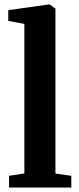

<svg xmlns="http://www.w3.org/2000/svg" viewBox="-20 -839 354 859"><path d="M89 -63V-732L17 -745.5V-793.5L197.5 -819H202.5L228 -800.5V-62.5L299 -52.5V0H20.5V-52.5Z"/></svg>

Font: Merriweather Text Regular
Style: Bold
Weight: 700
Designer: Eben Sorkin
Foundry: Eben Sorkin
Version: Version 2.100; ttfautohint (v1.7.19-72a1) -l 8 -r 50 -G 200 